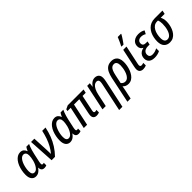

<svg xmlns="http://www.w3.org/2000/svg" viewBox="224 -2156 3762 3762"><g transform="rotate(-45 2104.5 -275.5)"><path d="M161.6 9.8Q104.5 9.8 70.1 -33.2Q35.6 -76.2 35.6 -159.2Q35.6 -215.8 46.4 -271.7Q57.1 -327.6 77.4 -377.4Q97.7 -427.2 127 -465.3Q156.2 -503.4 193.1 -525.6Q230 -547.9 273.4 -547.9Q320.8 -547.9 349.4 -523.2Q377.9 -498.5 390.6 -459.5H394.5Q399.9 -472.7 407 -487.1Q414.1 -501.5 421.9 -514.9Q429.7 -528.3 438 -537.6H513.2Q502 -515.1 489.7 -482.7Q477.5 -450.2 466.3 -411.9Q455.1 -373.5 445.8 -331.5L406.7 -151.9Q403.8 -136.7 401.9 -122.8Q399.9 -108.9 399.9 -98.1Q399.9 -82 407 -74.7Q414.1 -67.4 426.3 -67.4Q432.6 -67.4 440.4 -68.8Q448.2 -70.3 455.6 -73.2V-2.9Q445.8 2 428.7 5.9Q411.6 9.8 396.5 9.8Q364.3 9.8 345.7 -2.2Q327.1 -14.2 319.3 -35.2Q311.5 -56.2 312 -82H308.6Q289.6 -55.2 267.8 -34.4Q246.1 -13.7 220 -2Q193.8 9.8 161.6 9.8ZM194.3 -66.4Q228 -66.4 256.1 -92.3Q284.2 -118.2 304.9 -159.9Q325.7 -201.7 337.9 -248Q347.2 -286.1 351.8 -318.6Q356.4 -351.1 356.4 -377.4Q356.4 -421.4 337.6 -445.8Q318.8 -470.2 283.7 -470.2Q254.9 -470.2 230.7 -450.4Q206.5 -430.7 187.5 -397.7Q168.5 -364.7 155.5 -325Q142.6 -285.2 135.5 -243.7Q128.4 -202.1 128.4 -165.5Q128.4 -115.7 145 -91.1Q161.6 -66.4 194.3 -66.4Z M599.6 0 567.9 -537.6H658.7L674.3 -222.7Q675.8 -189.9 676.5 -157.7Q677.2 -125.5 677.7 -96.2Q726.1 -152.3 763.7 -220.5Q801.3 -288.6 829.3 -368.2Q857.4 -447.8 876.5 -537.6H968.3Q947.3 -433.6 911.9 -340.3Q876.5 -247.1 823 -162.6Q769.5 -78.1 693.4 0Z M1109.9 9.8Q1052.7 9.8 1018.3 -33.2Q983.9 -76.2 983.9 -159.2Q983.9 -215.8 994.6 -271.7Q1005.4 -327.6 1025.6 -377.4Q1045.9 -427.2 1075.2 -465.3Q1104.5 -503.4 1141.4 -525.6Q1178.2 -547.9 1221.7 -547.9Q1269 -547.9 1297.6 -523.2Q1326.2 -498.5 1338.9 -459.5H1342.8Q1348.1 -472.7 1355.2 -487.1Q1362.3 -501.5 1370.1 -514.9Q1377.9 -528.3 1386.2 -537.6H1461.4Q1450.2 -515.1 1438 -482.7Q1425.8 -450.2 1414.6 -411.9Q1403.3 -373.5 1394 -331.5L1355 -151.9Q1352.1 -136.7 1350.1 -122.8Q1348.1 -108.9 1348.1 -98.1Q1348.1 -82 1355.2 -74.7Q1362.3 -67.4 1374.5 -67.4Q1380.9 -67.4 1388.7 -68.8Q1396.5 -70.3 1403.8 -73.2V-2.9Q1394 2 1377 5.9Q1359.9 9.8 1344.7 9.8Q1312.5 9.8 1293.9 -2.2Q1275.4 -14.2 1267.6 -35.2Q1259.8 -56.2 1260.3 -82H1256.8Q1237.8 -55.2 1216.1 -34.4Q1194.3 -13.7 1168.2 -2Q1142.1 9.8 1109.9 9.8ZM1142.6 -66.4Q1176.3 -66.4 1204.3 -92.3Q1232.4 -118.2 1253.2 -159.9Q1273.9 -201.7 1286.1 -248Q1295.4 -286.1 1300 -318.6Q1304.7 -351.1 1304.7 -377.4Q1304.7 -421.4 1285.9 -445.8Q1267.1 -470.2 1231.9 -470.2Q1203.1 -470.2 1179 -450.4Q1154.8 -430.7 1135.7 -397.7Q1116.7 -364.7 1103.8 -325Q1090.8 -285.2 1083.7 -243.7Q1076.7 -202.1 1076.7 -165.5Q1076.7 -115.7 1093.3 -91.1Q1109.9 -66.4 1142.6 -66.4Z M1845.2 8.3Q1801.8 8.3 1777.8 -14.6Q1753.9 -37.6 1753.9 -81.5Q1753.9 -94.7 1756.3 -111.6Q1758.8 -128.4 1762.7 -147.9L1828.1 -461.9H1681.6L1583 0H1491.7L1590.8 -461.9H1500.5L1508.8 -502.4L1583.5 -537.6H2022L2006.8 -461.9H1918.9L1852.1 -141.6Q1849.6 -130.4 1848.1 -119.6Q1846.7 -108.9 1846.7 -100.1Q1846.7 -84.5 1854.5 -76.7Q1862.3 -68.8 1877.4 -68.8Q1888.2 -68.8 1898.7 -71.5Q1909.2 -74.2 1917.5 -77.6V-6.8Q1902.8 0 1884.3 4.2Q1865.7 8.3 1845.2 8.3Z M2230.5 240.2 2352.1 -331.1Q2356.9 -354 2360.4 -374.5Q2363.8 -395 2363.8 -411.1Q2363.8 -438.5 2350.1 -453.6Q2336.4 -468.8 2307.6 -468.8Q2275.4 -468.8 2246.1 -445.3Q2216.8 -421.9 2193.4 -375.5Q2169.9 -329.1 2155.3 -260.7L2100.1 0H2009.3L2123 -537.6H2195.8L2185.5 -450.7H2189Q2206.1 -477.1 2228 -499Q2250 -521 2277.8 -534.4Q2305.7 -547.9 2338.9 -547.9Q2374 -547.9 2400.4 -534.4Q2426.8 -521 2441.4 -494.4Q2456.1 -467.8 2456.1 -427.2Q2456.1 -406.2 2452.4 -381.6Q2448.7 -356.9 2443.8 -334L2321.3 240.2Z M2460 239.7 2574.2 -305.2Q2590.3 -379.4 2616.5 -433.6Q2642.6 -487.8 2686.3 -517.6Q2730 -547.4 2797.9 -547.4Q2851.6 -547.4 2888.2 -525.1Q2924.8 -502.9 2943.6 -461.4Q2962.4 -419.9 2962.4 -361.3Q2962.4 -314.5 2953.4 -263.2Q2944.3 -211.9 2925.8 -163.6Q2907.2 -115.2 2878.9 -75.9Q2850.6 -36.6 2812.5 -13.4Q2774.4 9.8 2726.1 9.8Q2685.1 9.8 2655.5 -4.6Q2626 -19 2605.5 -42Q2602.1 -14.6 2596.9 12Q2591.8 38.6 2585.9 67.9L2549.3 239.7ZM2714.4 -66.9Q2745.6 -66.9 2770.8 -86.4Q2795.9 -106 2814.5 -137.9Q2833 -169.9 2845.2 -209Q2857.4 -248 2863.5 -287.6Q2869.6 -327.1 2869.6 -360.8Q2869.6 -412.6 2850.1 -441.4Q2830.6 -470.2 2791 -470.2Q2756.8 -470.2 2732.7 -450.4Q2708.5 -430.7 2691.7 -390.4Q2674.8 -350.1 2662.1 -288.6L2625.5 -113.8Q2638.7 -94.2 2661.4 -80.6Q2684.1 -66.9 2714.4 -66.9Z M3135.3 9.8Q3087.9 9.8 3059.8 -14.2Q3031.7 -38.1 3031.7 -90.8Q3031.7 -103.5 3034.4 -121.3Q3037.1 -139.2 3041.5 -160.2L3121.6 -537.6H3211.9L3130.9 -154.3Q3127.9 -142.1 3126 -130.1Q3124 -118.2 3124 -107.9Q3124 -89.4 3133.1 -78.4Q3142.1 -67.4 3161.6 -67.4Q3174.8 -67.4 3188.7 -70.6Q3202.6 -73.7 3218.3 -79.1V-8.3Q3202.6 -1 3179.7 4.4Q3156.7 9.8 3135.3 9.8ZM3142.1 -606 3143.6 -618.7Q3152.3 -634.8 3163.3 -657Q3174.3 -679.2 3185.5 -703.6Q3196.8 -728 3206.5 -751Q3216.3 -773.9 3222.7 -791H3314L3313 -779.8Q3305.7 -764.6 3291.7 -742.4Q3277.8 -720.2 3261 -695.1Q3244.1 -669.9 3227.8 -646.5Q3211.4 -623 3198.2 -606Z M3449.7 9.8Q3397.5 9.8 3361.6 -6.6Q3325.7 -22.9 3307.4 -53.2Q3289.1 -83.5 3289.1 -124.5Q3289.1 -168.5 3305.9 -201.4Q3322.8 -234.4 3353.8 -255.4Q3384.8 -276.4 3426.3 -283.7L3426.8 -287.1Q3398.9 -299.8 3381.3 -325.9Q3363.8 -352.1 3363.8 -390.6Q3363.8 -440.9 3388.2 -475.8Q3412.6 -510.7 3453.9 -529.1Q3495.1 -547.4 3545.4 -547.4Q3589.4 -547.4 3623.8 -538.3Q3658.2 -529.3 3687 -511.2L3650.4 -442.4Q3630.4 -455.6 3604.2 -463.9Q3578.1 -472.2 3548.8 -472.2Q3504.9 -472.2 3477.1 -449.5Q3449.2 -426.8 3449.2 -383.3Q3449.2 -352.1 3468.8 -334.5Q3488.3 -316.9 3529.8 -316.9H3574.7L3560.1 -245.1H3511.7Q3473.1 -245.1 3444.1 -232.9Q3415 -220.7 3398.9 -197.3Q3382.8 -173.8 3382.8 -140.1Q3382.8 -106.4 3403.1 -85.9Q3423.3 -65.4 3467.8 -65.4Q3504.9 -65.4 3536.9 -75.7Q3568.8 -85.9 3599.1 -102.1V-24.9Q3571.3 -9.8 3533.2 0Q3495.1 9.8 3449.7 9.8Z M3874 8.8Q3797.9 8.8 3752.7 -39.3Q3707.5 -87.4 3707.5 -182.1Q3707.5 -234.4 3718 -285.9Q3728.5 -337.4 3750.2 -382.6Q3772 -427.7 3805.9 -462.9Q3839.8 -498 3886.7 -517.8Q3933.6 -537.6 3994.1 -537.6H4209L4193.4 -461.9H4085.4Q4097.7 -438 4106.9 -405.8Q4116.2 -373.5 4116.2 -328.1Q4116.2 -287.1 4107.7 -241Q4099.1 -194.8 4081.1 -150.4Q4063 -106 4034.4 -69.8Q4005.9 -33.7 3966.1 -12.5Q3926.3 8.8 3874 8.8ZM3881.8 -67.4Q3912.6 -67.4 3936.3 -84.5Q3960 -101.6 3977.3 -130.6Q3994.6 -159.7 4005.6 -196.8Q4016.6 -233.9 4022 -274.7Q4027.3 -315.4 4027.3 -354.5Q4027.3 -388.2 4022.5 -415.3Q4017.6 -442.4 4009.3 -461.9H3985.4Q3935.5 -461.9 3900.4 -437.3Q3865.2 -412.6 3843 -371.8Q3820.8 -331.1 3810.3 -281.7Q3799.8 -232.4 3799.8 -183.6Q3799.8 -125 3820.8 -96.2Q3841.8 -67.4 3881.8 -67.4Z"/></g></svg>

Font: Open Sans SemiCondensed Medium
Style: Italic
Weight: 500
Width: 4
Italic angle: -12°
Designer: Monotype Design Team
Foundry: Monotype Imaging Inc.
Version: Version 3.000